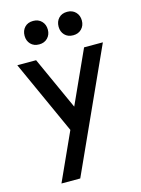

<svg xmlns="http://www.w3.org/2000/svg" viewBox="-131 -771 763 1036"><g transform="rotate(-15 251.0 -253.5)"><path d="M208 -62 15 -488H120L291 -111ZM80 190 388 -488H493L185 190ZM94 -631Q94 -660 111.5 -678.5Q129 -697 159 -697Q188 -697 206 -678.5Q224 -660 224 -631Q224 -603 206 -584.5Q188 -566 159 -566Q129 -566 111.5 -584.5Q94 -603 94 -631ZM284 -631Q284 -660 301.5 -678.5Q319 -697 349 -697Q378 -697 396 -678.5Q414 -660 414 -631Q414 -603 396 -584.5Q378 -566 349 -566Q319 -566 301.5 -584.5Q284 -603 284 -631Z"/></g></svg>

Font: Gabarito
Style: Regular
Weight: 400
Designer: Leandro Assis / Alvaro Franca / Felipe Casaprima
Foundry: Naipe Foundry
Version: Version 1.000